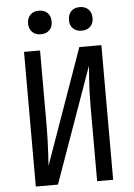

<svg xmlns="http://www.w3.org/2000/svg" viewBox="-62 -991 722 1037"><g transform="rotate(-5 299.5 -472.5)"><path d="M410.2 -816.9Q381.3 -816.9 363.3 -834Q345.7 -851.1 346.2 -879.9Q346.2 -909.7 363.3 -927.7Q380.9 -945.3 410.2 -944.8Q439 -944.8 456.5 -927.7Q474.1 -910.2 474.1 -879.9Q474.1 -851.1 456.5 -834Q439 -816.9 410.2 -816.9ZM188.5 -816.9Q159.7 -816.9 142.1 -834Q124.5 -851.1 124.5 -879.9Q124.5 -909.7 142.1 -927.7Q159.7 -945.3 188.5 -944.8Q217.3 -944.8 234.9 -927.7Q252.4 -910.2 252.4 -879.9Q252.4 -851.1 234.9 -834Q217.3 -816.9 188.5 -816.9ZM89.4 0V-730H176.3V-319.8Q176.3 -283.7 174.8 -243.7Q173.3 -203.1 171.4 -166.5Q169.4 -129.9 167.5 -105L389.2 -730H508.8V0H421.9V-410.2Q421.9 -447.3 423.3 -487.3Q424.8 -527.8 427.7 -564.5Q430.2 -601.1 432.1 -625L209.5 0Z"/></g></svg>

Font: UDEV Gothic 35
Style: Regular
Weight: 400
Version: v2.1.0; ttfautohint (v1.8.4.7-5d5b-dirty) -l 6 -r 45 -G 200 